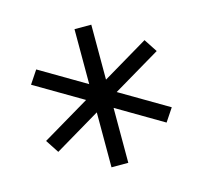

<svg xmlns="http://www.w3.org/2000/svg" viewBox="-85 -765 769 729"><g transform="rotate(-15 300.0 -400.5)"><path d="M87 -238 53 -290 240 -401 53 -511 87 -562 267 -456V-672H333V-456L513 -563L547 -511L360 -400L547 -290L513 -239L333 -345V-129H267V-345Z"/></g></svg>

Font: Victor Mono Thin Light
Style: Regular
Weight: 300
Monospace: yes
Version: Version 1.561;gftools[0.9.30]